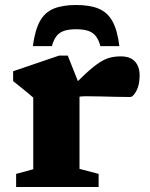

<svg xmlns="http://www.w3.org/2000/svg" viewBox="-20 -748 598 768"><path d="M463 -522.5Q501.5 -522.5 520 -501.8Q538.5 -481 538.5 -446.5Q538.5 -408.5 525.5 -384.2Q512.5 -360 500.5 -360Q469 -360 441 -360.8Q413 -361.5 385 -362.2Q357 -363 326.5 -363Q311.5 -363 301 -361.8Q290.5 -360.5 281 -356.5Q271.5 -352.5 258 -344L242.5 -373Q288.5 -422 320.5 -451.5Q352.5 -481 375.8 -496.5Q399 -512 419.2 -517.2Q439.5 -522.5 463 -522.5ZM298 -407.5V-72.5L374.5 -52.5V0H44.5V-52.5L113 -71V-357.5Q106.5 -363.5 94.5 -373.5Q82.5 -383.5 66.8 -396.2Q51 -409 32.5 -423.5V-463L216 -525.5H251ZM284.5 -631Q255 -631 236 -624.5Q217 -618 205.8 -603.2Q194.5 -588.5 187.5 -563.5H111.5Q120 -628 139.8 -663.5Q159.5 -699 195 -713.5Q230.5 -728 284.5 -728Q339 -728 374.2 -713.5Q409.5 -699 429.5 -663.5Q449.5 -628 457.5 -563.5H381.5Q375 -588.5 363.5 -603.2Q352 -618 333 -624.5Q314 -631 284.5 -631Z"/></svg>

Font: Newsreader 7pt
Style: Bold
Weight: 700
Designer: Hugues Gentile
Foundry: Production Type
Version: Version 1.003